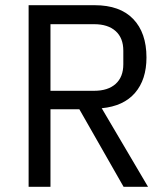

<svg xmlns="http://www.w3.org/2000/svg" viewBox="-20 -718 640 738"><path d="M174 0H90V-698H344Q441 -698 492 -645Q543 -592 543 -497Q543 -412 499 -361Q455 -310 371 -302L549 0H455L285 -298H174ZM342 -369Q395 -369 424.5 -395.5Q454 -422 454 -471V-523Q454 -572 424.5 -598.5Q395 -625 342 -625H174V-369Z"/></svg>

Font: IBM Plex Mono
Style: Regular
Weight: 400
Monospace: yes
Designer: Mike Abbink, Paul van der Laan, Pieter van Rosmalen
Foundry: Bold Monday
Version: Version 2.3